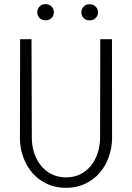

<svg xmlns="http://www.w3.org/2000/svg" viewBox="-20 -901 640 931"><path d="M522.9 -710.9 523.4 -229Q522.5 -180.7 506.6 -137.2Q490.7 -93.8 461.9 -61.3Q433.1 -28.8 392.1 -9.5Q351.1 9.8 300.3 9.8Q249 9.8 208 -9.3Q167 -28.3 138.2 -61Q109.4 -93.8 93.3 -137.2Q77.1 -180.7 76.7 -229L77.6 -710.9H132.8L134.3 -229Q134.8 -192.4 146 -158.4Q157.2 -124.5 178.2 -98.4Q199.2 -72.3 230 -56.6Q260.7 -41 300.3 -41Q339.8 -41 370.4 -56.6Q400.9 -72.3 421.6 -98.4Q442.4 -124.5 453.4 -158.4Q464.4 -192.4 465.3 -229L466.3 -710.9ZM160.6 -841.3Q160.6 -857.4 171.4 -869.1Q182.1 -880.9 200.7 -880.9Q219.2 -880.9 230.2 -869.1Q241.2 -857.4 241.2 -841.3Q241.2 -825.7 230.2 -814.2Q219.2 -802.7 200.7 -802.7Q182.1 -802.7 171.4 -814.2Q160.6 -825.7 160.6 -841.3ZM374.5 -840.8Q374.5 -856.9 385.3 -868.7Q396 -880.4 414.6 -880.4Q433.1 -880.4 444.1 -868.7Q455.1 -856.9 455.1 -840.8Q455.1 -825.2 444.1 -813.7Q433.1 -802.2 414.6 -802.2Q396 -802.2 385.3 -813.7Q374.5 -825.2 374.5 -840.8Z"/></svg>

Font: Roboto Mono Light
Style: Regular
Weight: 300
Designer: Google
Version: Version 2.000985; 2015; ttfautohint (v1.3)